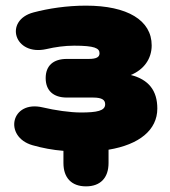

<svg xmlns="http://www.w3.org/2000/svg" viewBox="-20 -526 602 681"><path d="M285 135C336 135 365 105 365 52V5C474 -13 538 -65 538 -141C538 -205 507 -244 444 -260C490 -279 518 -317 518 -365C518 -454 432 -506 285 -506C217 -506 152 -496 99 -482C-7 -454 30 -326 145 -352C175 -359 209 -364 243 -364C316 -364 333 -355 333 -337C333 -324 323 -317 295 -317H217C169 -317 142 -293 142 -249C142 -205 169 -180 217 -180H310C343 -180 353 -171 353 -156C353 -133 324 -127 267 -127C228 -127 174 -135 132 -145C18 -172 -8 -41 95 -11C130 -1 167 6 205 9V52C205 105 234 135 285 135Z"/></svg>

Font: SN Pro Black
Style: Regular
Weight: 900
Designer: Tobias Whetton
Foundry: Supernotes
Version: Version 1.001;Glyphs 3.2 (3249)